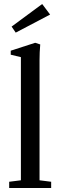

<svg xmlns="http://www.w3.org/2000/svg" viewBox="-20 -940 302 960"><path d="M58.6 -776.9 38.1 -807.1 190.9 -919.9 230.5 -867.2ZM25.9 0V-31.2L84.5 -38.6V-654.3L33.7 -666.5V-686.5L155.8 -726.1L181.2 -717.8Q177.7 -678.7 177.7 -640.6V-38.6L235.8 -31.2V0Z"/></svg>

Font: Elstob 10pt Medium
Style: Regular
Weight: 500
Designer: Peter S. Baker
Version: Version 1.015